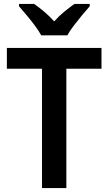

<svg xmlns="http://www.w3.org/2000/svg" viewBox="-20 -1009 552 978"><path d="M318 -51H194V-659H15V-765H497V-659H318ZM190 -829Q178 -851 158 -878Q138 -905 116 -931Q94 -957 77 -977V-989H154Q177 -973 204.5 -950Q232 -927 256 -900Q281 -928 307.5 -949.5Q334 -971 359 -989H437V-977Q420 -958 398 -931.5Q376 -905 355.5 -878Q335 -851 323 -829Z"/></svg>

Font: Noto Sans Tamil UI SemiCondensed SemiBold
Style: Regular
Weight: 600
Width: 4
Designer: Jelle Bosma - Monotype Design Team
Foundry: Monotype Imaging Inc.
Version: Version 2.004; ttfautohint (v1.8.4.7-5d5b)